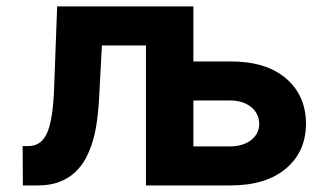

<svg xmlns="http://www.w3.org/2000/svg" viewBox="-20 -565 992 585"><path d="M49 -120H67.1Q105.8 -120 123.6 -160.2Q132.5 -180.4 138 -215.6Q143.5 -250.7 145.2 -304L154.1 -545.5H569.2V-377.8H682.5Q791.2 -377.8 851.6 -326Q911.9 -274.1 912.3 -188.2Q911.9 -102.6 851.6 -51.8Q790.1 0 682.5 0H424.7V-426.5H290.5L281.6 -259.9Q279.8 -229.4 275.7 -198.2Q271.7 -166.9 263.5 -138Q255.3 -109 242 -83.8Q228.7 -58.6 208.6 -40Q188.6 -21.3 160.7 -10.7Q132.8 0 95.2 0H49.7ZM682.5 -119Q698.2 -119 713.6 -123Q729 -127.1 741.5 -135.5Q753.9 -143.8 761.7 -156.8Q769.5 -169.7 769.9 -187.1Q769.5 -205.3 762.1 -218.8Q754.6 -232.2 742.4 -241.1Q730.1 -250 714.7 -254.4Q699.2 -258.9 682.5 -258.9H569.2V-119Z"/></svg>

Font: Inter P
Style: Bold
Weight: 700
Designer: Rasmus Andersson
Foundry: rsms
Version: Version 3.018;git-588b23468